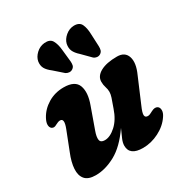

<svg xmlns="http://www.w3.org/2000/svg" viewBox="-172 -876 986 1026"><g transform="rotate(-30 321.0 -362.5)"><path d="M594.5 -136Q605 -129 605.5 -112.5Q606 -96 593 -77Q566 -36 517.5 -11.2Q469 13.5 418.5 13.5Q336.5 13.5 336.5 -47Q336.5 -65.5 346.5 -88.2Q356.5 -111 369 -138.5Q311 -54.5 248.5 -20.5Q186 13.5 127 13.5Q80.5 13.5 61 -9.8Q41.5 -33 44 -73Q46.5 -113 67 -163L112.5 -279.5Q134.5 -336 106.5 -336Q95 -336 78 -326.5Q59.5 -315 46.5 -325.5Q37.5 -333 37.2 -348.5Q37 -364 48.5 -385.5Q71 -427.5 114.2 -453.5Q157.5 -479.5 211 -479.5Q281 -479.5 297 -435.5Q313 -391.5 288 -323.5L242.5 -196Q230 -162 233.2 -143.2Q236.5 -124.5 262 -124.5Q295 -124.5 330.8 -157Q366.5 -189.5 386 -247.5Q400 -285.5 406 -304.2Q412 -323 412 -336.5Q412 -352.5 406.5 -368.5Q401 -384.5 401 -404Q401 -438.5 438.2 -459Q475.5 -479.5 540.5 -479.5Q589 -479.5 602 -439.8Q615 -400 587 -338.5L523 -188Q506 -150 507.8 -135.8Q509.5 -121.5 525.5 -121.5Q532.5 -121.5 539.5 -124.5Q546.5 -127.5 556.5 -133Q580 -145.5 594.5 -136ZM481 -653 484.5 -576Q485 -563 482.2 -552.8Q479.5 -542.5 468.5 -535Q458.5 -529 447 -530.5Q435.5 -532 427.5 -539L377 -590Q353.5 -611 345.5 -629.8Q337.5 -648.5 342.5 -673Q348.5 -697.5 371.5 -717Q394.5 -736.5 423.5 -737.5Q457.5 -738 468.8 -714.2Q480 -690.5 481 -653ZM305.5 -657 313.5 -581Q314.5 -568.5 312.5 -558Q310.5 -547.5 300 -540Q290 -533 278.5 -534Q267 -535 258 -541L204 -588.5Q179 -607.5 169.5 -625.2Q160 -643 163.5 -667Q168 -692 189.8 -712.5Q211.5 -733 241 -736Q276 -739 289 -716.5Q302 -694 305.5 -657Z"/></g></svg>

Font: Fraunces 9pt SuperSoft
Style: Bold Italic
Weight: 700
Italic angle: -16°
Version: Version 1.000;[b76b70a41]